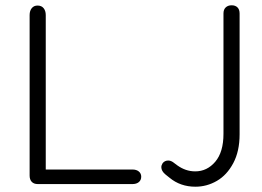

<svg xmlns="http://www.w3.org/2000/svg" viewBox="-20 -696 989 726"><path d="M92 -32V-639Q92 -655 100 -665Q108 -675 122 -675Q137 -675 145 -665Q153 -655 153 -639V-55H481Q496 -55 505 -47.5Q514 -40 514 -28Q514 -15 505 -7.5Q496 0 481 0H123Q108 0 100 -8.5Q92 -17 92 -32ZM590 -64Q590 -71 595 -79Q603 -89 616 -89Q625 -89 634 -83L650 -71Q682 -48 718 -48Q763 -48 794 -84.5Q825 -121 825 -190V-645Q825 -660 833.5 -668Q842 -676 856 -676Q870 -676 878 -668Q886 -660 886 -645V-188Q886 -124 862 -79Q838 -34 800 -12Q762 10 719 10Q662 10 621 -24L606 -36Q590 -49 590 -64Z"/></svg>

Font: SN Pro Light
Style: Regular
Weight: 300
Designer: Tobias Whetton
Foundry: Supernotes
Version: Version 1.002